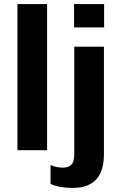

<svg xmlns="http://www.w3.org/2000/svg" viewBox="-20 -740 599 946"><path d="M66 -720H212V0H66ZM493 -720V-605H345V-720ZM492 -510V20Q492 186 338 186Q271 186 229 166V73Q257 86 290 86Q316 86 331 72Q346 58 346 18V-510Z"/></svg>

Font: Chivo
Style: Bold
Weight: 700
Designer: Hector Gatti
Foundry: Omnibus-Type
Version: Version 1.007;PS 001.007;hotconv 1.0.88;makeotf.lib2.5.64775